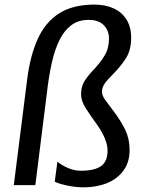

<svg xmlns="http://www.w3.org/2000/svg" viewBox="-20 -795 623 823"><path d="M338.2 8Q304.1 8 268.2 0.3Q232.3 -7.3 214.6 -16.2L226.1 -102.1Q241.2 -88.4 269.2 -75.8Q297.3 -63.1 326.9 -63.1Q384.4 -63.1 412.7 -82.7Q441 -102.3 441 -149.4Q441 -166.4 435.3 -185.1Q429.6 -203.8 419.3 -223.2Q408.9 -242.6 395.2 -261.9Q367.3 -299.6 347.4 -331.4Q327.5 -363.2 327.5 -390.1Q327.5 -420.7 339.2 -442Q350.9 -463.3 375.6 -490.2Q409.3 -524.8 428.3 -556.7Q447.2 -588.6 447.2 -629.5Q447.2 -663.9 425.1 -686.8Q403 -709.8 360.2 -709.8Q316.1 -709.8 285.9 -687.2Q255.7 -664.7 236 -625.3Q216.3 -586 204.3 -535.2Q192.3 -484.4 184.9 -427.6L131.4 -1.3H39.1L96.4 -454.3Q109.1 -556 141.7 -627.8Q174.2 -699.7 233.2 -737.5Q292.1 -775.3 384.4 -775.3Q432.2 -775.3 467.6 -758.8Q503.1 -742.3 522.6 -710.6Q542.2 -678.9 542.2 -633.2Q542.2 -579.9 519.4 -544.7Q496.5 -509.4 464.4 -477Q440.2 -453.3 428.7 -436.9Q417.2 -420.6 417.2 -401.1Q417.2 -386.2 430.7 -366.9Q444.3 -347.7 467.1 -318.2Q499.2 -275.5 517.4 -237.5Q535.5 -199.6 535.5 -152.1Q535.5 -99.7 509.4 -64Q483.3 -28.3 438.6 -10.1Q393.9 8 338.2 8Z"/></svg>

Font: Merriweather Sans Variable Regular
Style: Italic
Weight: 300
Italic angle: -8°
Designer: Eben Sorkin
Foundry: Eben Sorkin
Version: Version 2.001